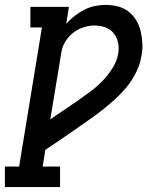

<svg xmlns="http://www.w3.org/2000/svg" viewBox="-28 -763 648 783"><path d="M-8 0V-84H50L143 -651H96V-735H253L242 -666Q258 -684 277 -698.5Q296 -713 316.5 -723.5Q337 -734 359.5 -738.5Q382 -743 404 -743Q430 -743 454 -736.5Q478 -730 496.5 -715.5Q515 -701 527.5 -680.5Q540 -660 545.5 -636Q551 -612 552.5 -587Q554 -562 549 -536Q544 -504 529 -472Q514 -440 492 -412.5Q470 -385 444 -361Q418 -337 390 -315Q362 -293 332.5 -272.5Q303 -252 274.5 -232Q246 -212 216.5 -192Q187 -172 157 -152L146 -84H217V0ZM177 -276Q205 -296 232.5 -314Q260 -332 287 -351Q314 -370 341 -390Q368 -410 390.5 -433.5Q413 -457 431 -485.5Q449 -514 454 -544Q458 -567 453.5 -589Q449 -611 435.5 -627.5Q422 -644 401.5 -651.5Q381 -659 358 -659Q336 -659 313.5 -652Q291 -645 272.5 -631Q254 -617 240.5 -596.5Q227 -576 223 -554Z"/></svg>

Font: Iosevka Etoile Medium
Style: Italic
Weight: 500
Italic angle: -9°
Designer: Belleve Invis
Foundry: Belleve Invis
Version: Version 22.1.2; ttfautohint (v1.8.4)